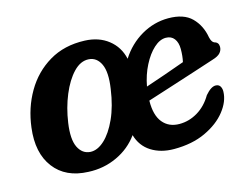

<svg xmlns="http://www.w3.org/2000/svg" viewBox="-72 -581 933 711"><g transform="rotate(-15 394.0 -226.0)"><path d="M299.5 -463Q353 -461 389.2 -432.5Q425.5 -404 436 -357Q467.5 -406.5 516.2 -434.8Q565 -463 619.5 -463Q679 -463 709.2 -432.8Q739.5 -402.5 747.5 -355.5Q752 -336 762 -332.5Q778 -328.5 778 -311.5Q778 -298.5 769.2 -288.5Q760.5 -278.5 738.5 -272Q703.5 -260.5 655 -244.8Q606.5 -229 557.8 -213.5Q509 -198 473.5 -186.5Q472.5 -130.5 495.8 -102.2Q519 -74 559.5 -74Q596.5 -74 629.5 -93.8Q662.5 -113.5 684.5 -151Q708.5 -179 727 -177Q738 -176 742.8 -167.2Q747.5 -158.5 747 -147.5Q746 -110.5 717.2 -74Q688.5 -37.5 637.2 -13.5Q586 10.5 516.5 10.5Q465.5 10.5 429.2 -12.5Q393 -35.5 380.5 -79Q348.5 -34.5 297.2 -10.8Q246 13 187.5 10Q101.5 7 57.8 -50.5Q14 -108 26 -203Q35 -276.5 70 -336.5Q105 -396.5 163.2 -431.2Q221.5 -466 299.5 -463ZM592 -395.5Q569 -395.5 546 -374.5Q523 -353.5 504.8 -318Q486.5 -282.5 478.5 -239Q513 -250.5 555.2 -265.2Q597.5 -280 630.5 -292Q635.5 -313.5 635.5 -341Q635.5 -366 624.2 -380.8Q613 -395.5 592 -395.5ZM213.5 -59.5Q241 -58 268 -82.8Q295 -107.5 316.2 -154.2Q337.5 -201 346.5 -265Q356 -328 341.2 -359.2Q326.5 -390.5 296 -392.5Q265 -394.5 237.5 -365.8Q210 -337 190 -288.8Q170 -240.5 162 -185Q153 -123 168.2 -92.2Q183.5 -61.5 213.5 -59.5Z"/></g></svg>

Font: Fraunces 72pt SuperSoft SemiBold
Style: Italic
Weight: 600
Italic angle: -16°
Version: Version 1.000;[b76b70a41]